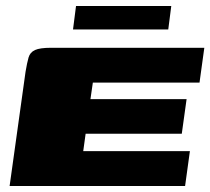

<svg xmlns="http://www.w3.org/2000/svg" viewBox="-20 -619 700 639"><path d="M12 0 65 -380Q70 -410 75 -427.5Q80 -445 96.5 -452.5Q113 -460 150 -460H660L644 -344H289L281 -289H601L585 -174H265L257 -116H612L596 0ZM223 -521 233 -599H550L540 -521Z"/></svg>

Font: Genos Thin Black
Style: Italic
Weight: 900
Italic angle: -8°
Version: Version 1.010